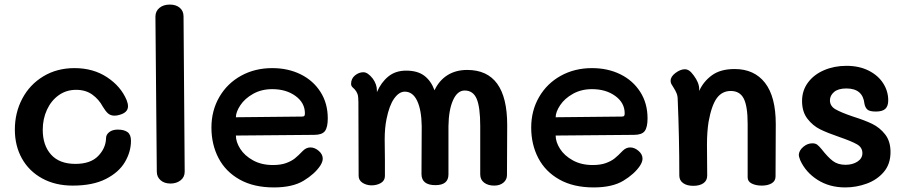

<svg xmlns="http://www.w3.org/2000/svg" viewBox="-20 -812 3967 840"><path d="M45 -245Q45 -319 77.5 -380.5Q110 -442 169.5 -478Q229 -514 306 -514Q388 -514 448.5 -474Q509 -434 534 -374Q540 -359 540 -347Q540 -319 501 -309Q491 -306 481 -306Q464 -306 453 -315.5Q442 -325 430 -345Q413 -377 384 -398Q355 -419 313 -419Q270 -419 237 -395.5Q204 -372 185.5 -332Q167 -292 167 -244Q167 -176 203.5 -135.5Q240 -95 310 -95Q376 -95 409.5 -129.5Q443 -164 444 -208Q444 -223 458 -234Q472 -245 495 -245Q523 -245 538 -234Q553 -223 553 -196Q553 -148 526.5 -103Q500 -58 443 -29Q386 0 298 0Q222 0 164.5 -31.5Q107 -63 76 -118.5Q45 -174 45 -245Z M666 -61 660 -739Q660 -763 677.5 -777.5Q695 -792 723 -792Q750 -792 766.5 -778Q783 -764 783 -740L788 -61Q788 -37 770 -23Q752 -9 726 -9Q699 -9 682.5 -23.5Q666 -38 666 -61Z M905 -254Q905 -328 939.5 -387.5Q974 -447 1034.5 -480.5Q1095 -514 1171 -514Q1240 -514 1295 -487Q1350 -460 1382 -410Q1414 -360 1414 -294Q1414 -255 1401.5 -238.5Q1389 -222 1355 -222L1012 -219Q1012 -191 1031 -161Q1050 -131 1087 -110.5Q1124 -90 1174 -90Q1208 -90 1231.5 -98.5Q1255 -107 1270 -119Q1285 -131 1305 -152Q1320 -167 1338 -167Q1357 -167 1374.5 -152Q1392 -137 1392 -118Q1392 -104 1381 -87Q1357 -51 1308.5 -21.5Q1260 8 1178 8Q1090 8 1028.5 -26.5Q967 -61 936 -120.5Q905 -180 905 -254ZM1301 -302Q1309 -302 1311.5 -305Q1314 -308 1314 -316Q1314 -362 1273 -392Q1232 -422 1171 -422Q1124 -422 1087.5 -401.5Q1051 -381 1031.5 -351.5Q1012 -322 1012 -299Z M2199 -265 2198 -46Q2198 -26 2182.5 -13Q2167 0 2142 0Q2115 0 2098 -13Q2081 -26 2081 -49V-260Q2081 -343 2065.5 -379.5Q2050 -416 2013 -416Q1981 -416 1962 -373.5Q1943 -331 1942 -260V-188V-49Q1942 -2 1885 -2Q1824 -2 1824 -51L1825 -260Q1824 -331 1805 -371Q1786 -411 1751 -411Q1726 -411 1704.5 -381Q1683 -351 1671 -291Q1663 -252 1663 -202L1664 -112V-42Q1664 -22 1646.5 -11.5Q1629 -1 1604 -1Q1581 -2 1565 -13Q1549 -24 1549 -43L1548 -366Q1548 -390 1544 -401Q1540 -412 1531 -422Q1529 -424 1524.5 -428Q1520 -432 1518 -436Q1516 -440 1516 -445Q1516 -468 1533 -482Q1550 -496 1570 -496Q1589 -496 1611 -468Q1629 -443 1629 -416V-409Q1647 -451 1678.5 -477Q1710 -503 1757 -503Q1807 -503 1836.5 -480.5Q1866 -458 1881 -417Q1901 -460 1937.5 -483Q1974 -506 2024 -506Q2199 -506 2199 -265Z M2304 -254Q2304 -328 2338.5 -387.5Q2373 -447 2433.5 -480.5Q2494 -514 2570 -514Q2639 -514 2694 -487Q2749 -460 2781 -410Q2813 -360 2813 -294Q2813 -255 2800.5 -238.5Q2788 -222 2754 -222L2411 -219Q2411 -191 2430 -161Q2449 -131 2486 -110.5Q2523 -90 2573 -90Q2607 -90 2630.5 -98.5Q2654 -107 2669 -119Q2684 -131 2704 -152Q2719 -167 2737 -167Q2756 -167 2773.5 -152Q2791 -137 2791 -118Q2791 -104 2780 -87Q2756 -51 2707.5 -21.5Q2659 8 2577 8Q2489 8 2427.5 -26.5Q2366 -61 2335 -120.5Q2304 -180 2304 -254ZM2700 -302Q2708 -302 2710.5 -305Q2713 -308 2713 -316Q2713 -362 2672 -392Q2631 -422 2570 -422Q2523 -422 2486.5 -401.5Q2450 -381 2430.5 -351.5Q2411 -322 2411 -299Z M3374 -269 3373 -40Q3373 -20 3356 -10Q3339 0 3313 0Q3287 0 3269 -9Q3251 -18 3251 -36V-270Q3251 -347 3234 -380.5Q3217 -414 3177 -414Q3139 -414 3116 -382.5Q3093 -351 3080 -279Q3073 -235 3073 -179L3074 -44Q3074 -22 3057.5 -10.5Q3041 1 3013 1Q2985 1 2968.5 -11Q2952 -23 2952 -44Q2952 -212 2945 -376Q2945 -392 2940 -404Q2935 -416 2928.5 -426Q2922 -436 2920 -440Q2914 -448 2914 -459Q2914 -477 2935.5 -493Q2957 -509 2976 -509Q2986 -509 2995 -503Q3004 -497 3015 -482Q3039 -450 3039 -422V-414Q3057 -455 3094.5 -482.5Q3132 -510 3194 -510Q3280 -510 3327 -449.5Q3374 -389 3374 -269Z M3481 -111Q3474 -128 3475 -137Q3477 -155 3495 -170Q3513 -185 3534 -185Q3548 -185 3556 -178.5Q3564 -172 3574 -160Q3602 -124 3624 -107.5Q3646 -91 3679 -91Q3710 -91 3731.5 -105Q3753 -119 3753 -142Q3753 -167 3729.5 -180.5Q3706 -194 3654 -212Q3601 -230 3568.5 -246Q3536 -262 3512.5 -292.5Q3489 -323 3489 -370Q3489 -416 3515 -451Q3541 -486 3585.5 -505Q3630 -524 3683 -524Q3739 -524 3780.5 -503Q3822 -482 3844 -447.5Q3866 -413 3866 -373Q3866 -348 3853.5 -336Q3841 -324 3812 -324Q3784 -324 3774.5 -333Q3765 -342 3762 -358Q3755 -425 3683 -425Q3647 -425 3629 -409.5Q3611 -394 3611 -373Q3611 -348 3635 -334Q3659 -320 3712 -302Q3763 -286 3796 -270Q3829 -254 3852.5 -224Q3876 -194 3876 -147Q3876 -94 3846.5 -59.5Q3817 -25 3771.5 -8.5Q3726 8 3678 8Q3609 8 3557 -25Q3505 -58 3481 -111Z"/></svg>

Font: Mali SemiBold
Style: Regular
Weight: 600
Designer: Kitiyaporn Chalermlarp | Katatrad Aksorn Co.,Ltd.
Foundry: Cadson Demak Co.,Ltd.
Version: Version 1.000; ttfautohint (v1.6)